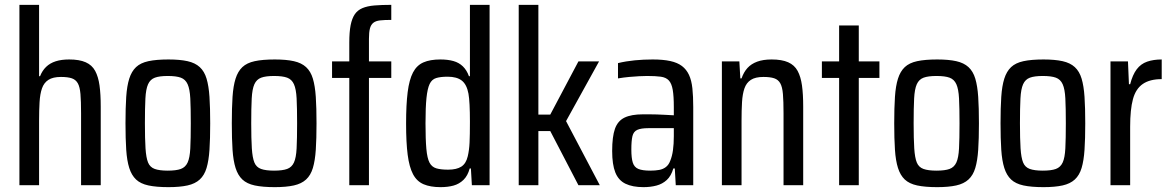

<svg xmlns="http://www.w3.org/2000/svg" viewBox="-20 -763 4824 791"><path d="M60 0V-743H141V-449H145Q154 -472 170 -487.5Q186 -503 209.5 -510.5Q233 -518 265 -518Q307 -518 333 -506.5Q359 -495 372 -471Q385 -447 390 -411Q395 -375 395 -324V0H314V-296Q314 -346 311.5 -375.5Q309 -405 300.5 -420Q292 -435 275.5 -440.5Q259 -446 231 -446Q198 -446 179.5 -434Q161 -422 153 -399Q145 -376 143 -342.5Q141 -309 141 -266V0Z M674 8Q624 8 591.5 1Q559 -6 540.5 -23.5Q522 -41 512.5 -71Q503 -101 500 -146Q497 -191 497 -255Q497 -319 500 -364Q503 -409 512.5 -439Q522 -469 540.5 -486.5Q559 -504 591.5 -511Q624 -518 674 -518Q721 -518 752.5 -511Q784 -504 803 -486.5Q822 -469 831 -439Q840 -409 843 -364Q846 -319 846 -255Q846 -191 843 -146Q840 -101 831 -71Q822 -41 803 -23.5Q784 -6 752.5 1Q721 8 674 8ZM671 -60Q706 -60 725 -67Q744 -74 753 -93.5Q762 -113 764 -152Q766 -191 766 -255Q766 -319 764 -357.5Q762 -396 753 -416Q744 -436 725 -443Q706 -450 671 -450Q637 -450 618 -443Q599 -436 590 -416Q581 -396 579 -357Q577 -318 577 -255Q577 -191 579.5 -152Q582 -113 590 -93.5Q598 -74 617.5 -67Q637 -60 671 -60Z M1112 8Q1062 8 1029.5 1Q997 -6 978.5 -23.5Q960 -41 950.5 -71Q941 -101 938 -146Q935 -191 935 -255Q935 -319 938 -364Q941 -409 950.5 -439Q960 -469 978.5 -486.5Q997 -504 1029.5 -511Q1062 -518 1112 -518Q1159 -518 1190.5 -511Q1222 -504 1241 -486.5Q1260 -469 1269 -439Q1278 -409 1281 -364Q1284 -319 1284 -255Q1284 -191 1281 -146Q1278 -101 1269 -71Q1260 -41 1241 -23.5Q1222 -6 1190.5 1Q1159 8 1112 8ZM1109 -60Q1144 -60 1163 -67Q1182 -74 1191 -93.5Q1200 -113 1202 -152Q1204 -191 1204 -255Q1204 -319 1202 -357.5Q1200 -396 1191 -416Q1182 -436 1163 -443Q1144 -450 1109 -450Q1075 -450 1056 -443Q1037 -436 1028 -416Q1019 -396 1017 -357Q1015 -318 1015 -255Q1015 -191 1017.5 -152Q1020 -113 1028 -93.5Q1036 -74 1055.5 -67Q1075 -60 1109 -60Z M1419 0V-442H1348V-510H1419V-588Q1419 -631 1424.5 -659Q1430 -687 1441.5 -704Q1453 -721 1473 -729.5Q1493 -738 1522.5 -740.5Q1552 -743 1592 -743V-681Q1564 -681 1546 -679Q1528 -677 1518 -669Q1508 -661 1504 -645.5Q1500 -630 1500 -603V-510H1592V-442H1500V0Z M1795 8Q1753 8 1725 -4Q1697 -16 1681.5 -45.5Q1666 -75 1659.5 -125.5Q1653 -176 1653 -254Q1653 -332 1659.5 -383.5Q1666 -435 1681.5 -464.5Q1697 -494 1724.5 -506Q1752 -518 1794 -518Q1825 -518 1848 -511.5Q1871 -505 1887 -489.5Q1903 -474 1912 -449H1916V-743H1997V0H1924L1920 -69H1915Q1907 -39 1889.5 -22Q1872 -5 1848.5 1.5Q1825 8 1795 8ZM1826 -64Q1861 -64 1880.5 -76.5Q1900 -89 1907 -119Q1913 -144 1914.5 -175.5Q1916 -207 1916 -261Q1916 -302 1914.5 -331Q1913 -360 1910 -377Q1903 -415 1882.5 -431Q1862 -447 1824 -447Q1795 -447 1777 -441.5Q1759 -436 1750 -417Q1741 -398 1737 -359.5Q1733 -321 1733 -255Q1733 -189 1736.5 -150Q1740 -111 1749.5 -93Q1759 -75 1777.5 -69.5Q1796 -64 1826 -64Z M2117 0V-743H2198V-291H2247L2363 -510H2448L2312 -264L2451 0H2363L2247 -223H2198V0Z M2631 8Q2586 8 2557 -6Q2528 -20 2515 -52.5Q2502 -85 2502 -141Q2502 -200 2513.5 -232.5Q2525 -265 2553 -278.5Q2581 -292 2629 -292Q2640 -292 2654.5 -292Q2669 -292 2685.5 -291.5Q2702 -291 2719.5 -290Q2737 -289 2756 -288V-322Q2756 -367 2751.5 -393Q2747 -419 2735.5 -431.5Q2724 -444 2702.5 -447Q2681 -450 2646 -450Q2632 -450 2613 -449Q2594 -448 2572 -446Q2550 -444 2526 -440V-503Q2559 -511 2595 -514.5Q2631 -518 2669 -518Q2712 -518 2741.5 -511.5Q2771 -505 2789.5 -491Q2808 -477 2818.5 -454.5Q2829 -432 2832.5 -399Q2836 -366 2836 -322V0H2764L2760 -69H2754Q2745 -38 2727 -21.5Q2709 -5 2684.5 1.5Q2660 8 2631 8ZM2659 -60Q2680 -60 2696 -63Q2712 -66 2723.5 -75Q2735 -84 2741 -100Q2749 -119 2752.5 -144.5Q2756 -170 2756 -202V-235H2651Q2621 -235 2605.5 -228Q2590 -221 2585.5 -202Q2581 -183 2581 -147Q2581 -112 2587 -93Q2593 -74 2610 -67Q2627 -60 2659 -60Z M2954 0V-510H3026L3030 -440H3035Q3044 -466 3059.5 -483Q3075 -500 3099.5 -509Q3124 -518 3159 -518Q3201 -518 3227 -506.5Q3253 -495 3266 -471Q3279 -447 3284 -411Q3289 -375 3289 -324V0H3208V-296Q3208 -346 3205.5 -375.5Q3203 -405 3194.5 -420Q3186 -435 3169.5 -440.5Q3153 -446 3125 -446Q3092 -446 3073.5 -434Q3055 -422 3047 -399Q3039 -376 3037 -342.5Q3035 -309 3035 -266V0Z M3437 0V-442H3366V-510H3437V-658H3518V-510H3603V-442H3518V0Z M3841 8Q3791 8 3758.5 1Q3726 -6 3707.5 -23.5Q3689 -41 3679.5 -71Q3670 -101 3667 -146Q3664 -191 3664 -255Q3664 -319 3667 -364Q3670 -409 3679.5 -439Q3689 -469 3707.5 -486.5Q3726 -504 3758.5 -511Q3791 -518 3841 -518Q3888 -518 3919.5 -511Q3951 -504 3970 -486.5Q3989 -469 3998 -439Q4007 -409 4010 -364Q4013 -319 4013 -255Q4013 -191 4010 -146Q4007 -101 3998 -71Q3989 -41 3970 -23.5Q3951 -6 3919.5 1Q3888 8 3841 8ZM3838 -60Q3873 -60 3892 -67Q3911 -74 3920 -93.5Q3929 -113 3931 -152Q3933 -191 3933 -255Q3933 -319 3931 -357.5Q3929 -396 3920 -416Q3911 -436 3892 -443Q3873 -450 3838 -450Q3804 -450 3785 -443Q3766 -436 3757 -416Q3748 -396 3746 -357Q3744 -318 3744 -255Q3744 -191 3746.5 -152Q3749 -113 3757 -93.5Q3765 -74 3784.5 -67Q3804 -60 3838 -60Z M4279 8Q4229 8 4196.5 1Q4164 -6 4145.5 -23.5Q4127 -41 4117.5 -71Q4108 -101 4105 -146Q4102 -191 4102 -255Q4102 -319 4105 -364Q4108 -409 4117.5 -439Q4127 -469 4145.5 -486.5Q4164 -504 4196.5 -511Q4229 -518 4279 -518Q4326 -518 4357.5 -511Q4389 -504 4408 -486.5Q4427 -469 4436 -439Q4445 -409 4448 -364Q4451 -319 4451 -255Q4451 -191 4448 -146Q4445 -101 4436 -71Q4427 -41 4408 -23.5Q4389 -6 4357.5 1Q4326 8 4279 8ZM4276 -60Q4311 -60 4330 -67Q4349 -74 4358 -93.5Q4367 -113 4369 -152Q4371 -191 4371 -255Q4371 -319 4369 -357.5Q4367 -396 4358 -416Q4349 -436 4330 -443Q4311 -450 4276 -450Q4242 -450 4223 -443Q4204 -436 4195 -416Q4186 -396 4184 -357Q4182 -318 4182 -255Q4182 -191 4184.5 -152Q4187 -113 4195 -93.5Q4203 -74 4222.5 -67Q4242 -60 4276 -60Z M4555 0V-510H4627L4631 -416H4636Q4646 -455 4663 -477.5Q4680 -500 4706 -509Q4732 -518 4766 -518V-437Q4717 -437 4688 -417Q4659 -397 4647.5 -354.5Q4636 -312 4636 -241V0Z"/></svg>

Font: Saira Condensed Medium
Style: Regular
Weight: 500
Width: 3
Designer: Hector Gatti with collaboration of the Omnibus-Type team
Foundry: Omnibus-Type
Version: Version 1.101